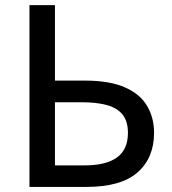

<svg xmlns="http://www.w3.org/2000/svg" viewBox="-20 -734 675 754"><path d="M95.7 0V-713.9H195.8V-417.5H312.5Q410.2 -417.5 470.2 -391.1Q530.3 -364.7 557.6 -318.1Q585 -271.5 585 -212.4Q585 -113.8 520 -56.9Q455.1 0 320.3 0ZM195.8 -84.5H312Q396 -84.5 439.2 -115.5Q482.4 -146.5 482.4 -212.4Q482.4 -257.8 461.2 -284.2Q439.9 -310.5 399.2 -321.5Q358.4 -332.5 299.8 -332.5H195.8Z"/></svg>

Font: Open Sans Medium
Style: Regular
Weight: 500
Designer: Monotype Design Team
Foundry: Monotype Imaging Inc.
Version: Version 3.000